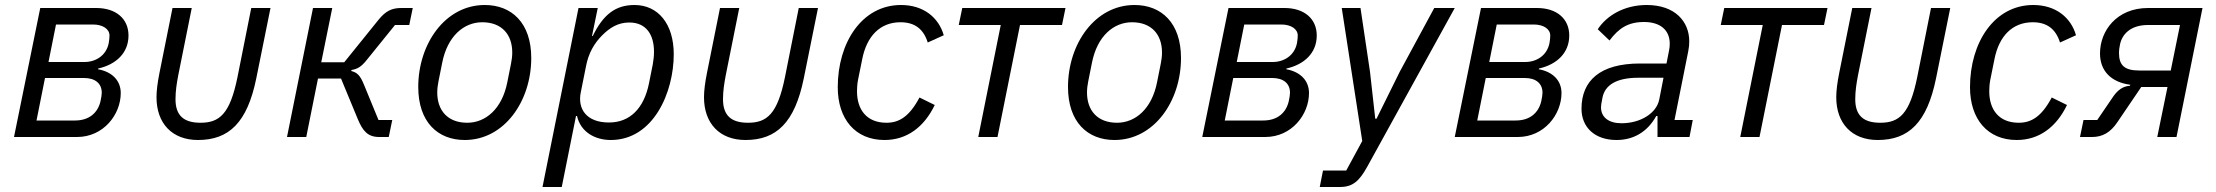

<svg xmlns="http://www.w3.org/2000/svg" viewBox="-20 -548 8866 768"><path d="M36 0H288C394 0 463 -90 463 -176C463 -226 428 -261 372 -271L373 -274C444 -290 494 -336 494 -406C494 -473 444 -516 365 -516H141ZM174 -300 204 -450H352C391 -450 418 -432 418 -406C418 -399 417 -387 415 -376C405 -325 362 -300 318 -300ZM126 -66 160 -236H316C361 -236 387 -214 387 -177C387 -170 385 -156 382 -143C371 -96 336 -66 280 -66Z M747 -516H670L618 -257C610 -217 606 -185 606 -159C606 -55 668 12 772 12C896 12 969 -58 1005 -234L1062 -516H985L930 -240C900 -92 858 -57 782 -57C716 -57 682 -85 682 -151C682 -185 687 -215 693 -247Z M1128 0H1205L1252 -234H1344L1411 -72C1431 -24 1451 0 1497 0H1535L1549 -68H1494L1436 -209C1421 -246 1409 -258 1385 -264L1386 -268C1410 -272 1425 -281 1446 -307L1560 -448H1617L1631 -516H1585C1547 -516 1523 -504 1495 -470L1357 -299H1265L1309 -516H1232Z M1839 12C1997 12 2105 -143 2105 -316C2105 -456 2027 -528 1919 -528C1761 -528 1653 -373 1653 -200C1653 -60 1731 12 1839 12ZM1849 -57C1771 -57 1729 -106 1729 -178C1729 -193 1731 -208 1734 -223L1749 -298C1770 -403 1835 -459 1909 -459C1987 -459 2029 -410 2029 -338C2029 -323 2027 -308 2024 -293L2009 -218C1988 -113 1923 -57 1849 -57Z M2150 200H2227L2284 -84H2288C2303 -19 2361 12 2423 12C2594 12 2675 -179 2675 -331C2675 -453 2612 -528 2518 -528C2442 -528 2393 -490 2351 -404H2348L2371 -516H2294ZM2416 -58C2324 -58 2290 -114 2303 -178L2324 -283C2334 -335 2356 -374 2389 -407C2419 -437 2452 -458 2497 -458C2566 -458 2596 -408 2596 -341C2596 -324 2594 -307 2591 -290L2576 -215C2556 -115 2500 -58 2416 -58Z M2937 -516H2860L2808 -257C2800 -217 2796 -185 2796 -159C2796 -55 2858 12 2962 12C3086 12 3159 -58 3195 -234L3252 -516H3175L3120 -240C3090 -92 3048 -57 2972 -57C2906 -57 2872 -85 2872 -151C2872 -185 2877 -215 2883 -247Z M3518 12C3607 12 3676 -39 3719 -128L3658 -158C3617 -81 3576 -57 3526 -57C3447 -57 3408 -109 3408 -183C3408 -195 3409 -213 3412 -228L3429 -312C3447 -403 3500 -459 3582 -459C3639 -459 3674 -432 3691 -378L3755 -407C3735 -477 3675 -528 3584 -528C3428 -528 3331 -378 3331 -199C3331 -72 3401 12 3518 12Z M3893 0H3970L4060 -448H4228L4242 -516H3829L3815 -448H3983Z M4438 12C4596 12 4704 -143 4704 -316C4704 -456 4626 -528 4518 -528C4360 -528 4252 -373 4252 -200C4252 -60 4330 12 4438 12ZM4448 -57C4370 -57 4328 -106 4328 -178C4328 -193 4330 -208 4333 -223L4348 -298C4369 -403 4434 -459 4508 -459C4586 -459 4628 -410 4628 -338C4628 -323 4626 -308 4623 -293L4608 -218C4587 -113 4522 -57 4448 -57Z M4789 0H5041C5147 0 5216 -90 5216 -176C5216 -226 5181 -261 5125 -271L5126 -274C5197 -290 5247 -336 5247 -406C5247 -473 5197 -516 5118 -516H4894ZM4927 -300 4957 -450H5105C5144 -450 5171 -432 5171 -406C5171 -399 5170 -387 5168 -376C5158 -325 5115 -300 5071 -300ZM4879 -66 4913 -236H5069C5114 -236 5140 -214 5140 -177C5140 -170 5138 -156 5135 -143C5124 -96 5089 -66 5033 -66Z M5579 -261 5486 -73H5481L5460 -261L5422 -516H5347L5429 16L5365 134H5272L5259 200H5339C5391 200 5417 177 5450 117L5799 -516H5717Z M5799 0H6051C6157 0 6226 -90 6226 -176C6226 -226 6191 -261 6135 -271L6136 -274C6207 -290 6257 -336 6257 -406C6257 -473 6207 -516 6128 -516H5904ZM5937 -300 5967 -450H6115C6154 -450 6181 -432 6181 -406C6181 -399 6180 -387 6178 -376C6168 -325 6125 -300 6081 -300ZM5889 -66 5923 -236H6079C6124 -236 6150 -214 6150 -177C6150 -170 6148 -156 6145 -143C6134 -96 6099 -66 6043 -66Z M6446 12C6515 12 6570 -21 6605 -84H6610V0H6738L6751 -68H6678L6733 -343C6736 -358 6737 -370 6737 -383C6737 -460 6682 -528 6567 -528C6477 -528 6407 -486 6371 -431L6418 -386C6455 -435 6492 -460 6556 -460C6621 -460 6659 -428 6659 -373C6659 -363 6658 -355 6656 -345L6646 -294H6540C6381 -294 6306 -226 6306 -113C6306 -39 6359 12 6446 12ZM6466 -55C6416 -55 6384 -78 6384 -119C6384 -126 6385 -133 6390 -158C6400 -208 6446 -237 6533 -237H6634L6617 -150C6606 -95 6542 -55 6466 -55Z M6941 0H7018L7108 -448H7276L7290 -516H6877L6863 -448H7031Z M7466 -516H7389L7337 -257C7329 -217 7325 -185 7325 -159C7325 -55 7387 12 7491 12C7615 12 7688 -58 7724 -234L7781 -516H7704L7649 -240C7619 -92 7577 -57 7501 -57C7435 -57 7401 -85 7401 -151C7401 -185 7406 -215 7412 -247Z M8047 12C8136 12 8205 -39 8248 -128L8187 -158C8146 -81 8105 -57 8055 -57C7976 -57 7937 -109 7937 -183C7937 -195 7938 -213 7941 -228L7958 -312C7976 -403 8029 -459 8111 -459C8168 -459 8203 -432 8220 -378L8284 -407C8264 -477 8204 -528 8113 -528C7957 -528 7860 -378 7860 -199C7860 -72 7930 12 8047 12Z M8300 0H8348C8390 0 8422 -18 8450 -60L8545 -200H8650L8609 0H8686L8790 -516H8572C8448 -516 8380 -426 8380 -334C8380 -264 8425 -219 8501 -209L8500 -205C8472 -203 8452 -189 8433 -162L8369 -68H8314ZM8700 -448 8663 -266H8537C8479 -266 8456 -286 8456 -336C8456 -348 8458 -361 8460 -370C8468 -410 8501 -448 8572 -448Z"/></svg>

Font: Braiins Sans
Style: Italic
Weight: 400
Italic angle: -11.31°
Designer: Mike Abbink, Paul van der Laan, Pieter van Rosmalen, Jiri Chlebus, Lubos Buracinsky
Foundry: Bold Monday, Sudetype
Version: Version 1.000;hotconv 1.0.109;makeotfexe 2.5.65596